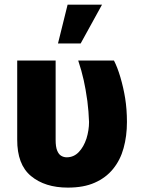

<svg xmlns="http://www.w3.org/2000/svg" viewBox="-20 -810 630 839"><path d="M55.2 -200.2V-545.4H223.1V-198.7Q223.1 -168.9 229.5 -152.8Q236.3 -135.7 247.1 -129.4Q258.3 -122.6 271.5 -122.6Q302.7 -122.6 324.7 -146Q345.7 -168 357.9 -204.6Q369.1 -241.2 369.1 -276.9Q367.7 -321.3 361.8 -368.2Q354 -423.8 345.7 -460Q336.9 -500 321.8 -545.4H478Q493.2 -516.1 505.9 -473.1Q519.5 -426.8 526.9 -380.9Q534.7 -332 534.7 -276.9Q534.7 -215.3 520 -162.6Q505.9 -110.8 474.1 -71.8Q442.9 -33.2 394 -11.7Q346.2 9.8 276.4 9.8Q176.3 9.8 115.2 -41Q54.7 -91.3 55.2 -200.2ZM332.5 -620.1H233.4L275.4 -789.6H425.8Z"/></svg>

Font: My Font
Style: Regular
Weight: 500
Designer: Rasmus Andersson
Foundry: rsms
Version: Version 0.001